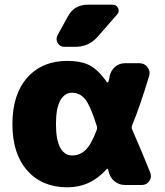

<svg xmlns="http://www.w3.org/2000/svg" viewBox="-20 -790 703 820"><path d="M393 -235Q396 -244 393 -253Q366 -339 343.5 -366.5Q321 -394 288 -394Q256 -394 237.5 -361Q219 -328 219 -260Q219 -192 237.5 -159Q256 -126 288 -126Q321 -126 345.5 -149.5Q370 -173 393 -235ZM544 -238Q584 -147 622 -52Q629 -33 617.5 -16.5Q606 0 586 0H514Q489 0 469.5 -15.5Q450 -31 445 -55Q444 -56 443 -60Q442 -64 442 -65Q439 -73 435 -67Q366 10 268 10Q160 10 96.5 -61.5Q33 -133 33 -260Q33 -387 96.5 -458.5Q160 -530 268 -530Q323 -530 360 -512.5Q397 -495 436 -440Q438 -438 440 -438Q442 -438 443 -440Q444 -444 446 -452Q448 -460 448 -464Q453 -488 471 -504Q489 -520 514 -520H576Q597 -520 610 -503Q623 -486 617 -466Q579 -339 544 -254Q541 -246 544 -238ZM355 -770H461Q478 -770 484.5 -755Q491 -740 480 -728L396 -632Q359 -590 301 -590H255Q236 -590 226.5 -606.5Q217 -623 226 -640L270 -720Q297 -770 355 -770Z"/></svg>

Font: Rounded Mplus 1c Black
Style: Regular
Weight: 900
Version: Version 1.059.20150529